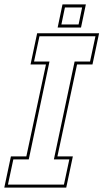

<svg xmlns="http://www.w3.org/2000/svg" viewBox="-44 -851 470 871"><path d="M-24.5 0 5.5 -141.5H75.5L164.5 -558.5H94.5L124.5 -700H405.5L375.5 -558.5H305.5L216.5 -141.5H286.5L256.5 0ZM-8 -13.5H246L270.5 -128H200.5L294.5 -572H364.5L389 -686.5H135L110.5 -572H180.5L86.5 -128H16.5ZM217.5 -726 239.5 -831H345.5L323.5 -726ZM234.5 -740H312.5L328.5 -817H250.5Z"/></svg>

Font: Tourney Condensed Thin
Style: Italic
Weight: 100
Width: 3
Italic angle: -12°
Designer: Tyler Finck
Foundry: Etcetera Type Co
Version: Version 1.010; ttfautohint (v1.8.3)